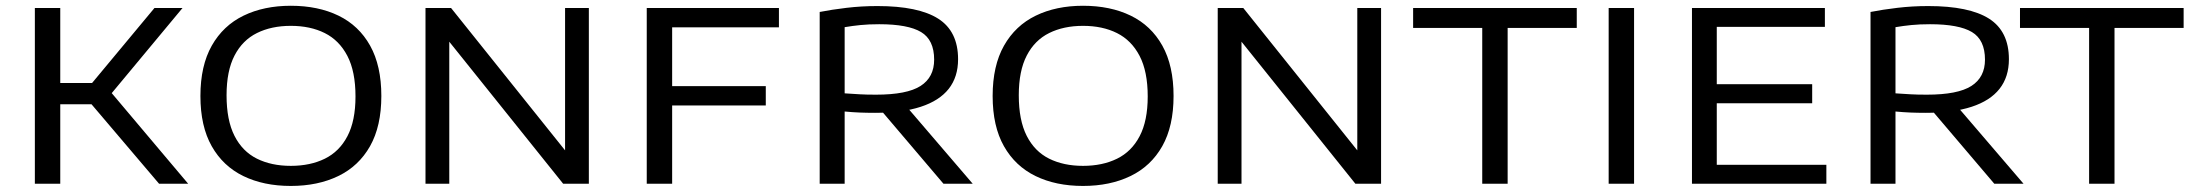

<svg xmlns="http://www.w3.org/2000/svg" viewBox="-20 -622 7422 650"><path d="M518.5 0 260.5 -303.5 503 -595H598L348.5 -295L350 -316.5L617 0ZM98 0V-595H184V0ZM170 -269V-341H300.5V-269Z M964.5 7.5Q872.5 7.5 803.8 -26Q735 -59.5 696.8 -127Q658.5 -194.5 658.5 -297Q658.5 -399.5 697 -467.5Q735.5 -535.5 804.5 -569Q873.5 -602.5 964.5 -602.5Q1057 -602.5 1126 -569Q1195 -535.5 1233 -467.5Q1271 -399.5 1271 -297Q1271 -195 1232.8 -127.2Q1194.5 -59.5 1125.2 -26Q1056 7.5 964.5 7.5ZM964.5 -60.5Q1030.5 -60.5 1079.8 -84.8Q1129 -109 1156.2 -161Q1183.5 -213 1183.5 -295.5Q1183.5 -380 1156 -432.8Q1128.5 -485.5 1079.5 -510Q1030.5 -534.5 964.5 -534.5Q899 -534.5 850 -510.2Q801 -486 774 -434Q747 -382 747 -299.5Q747 -215 773.8 -162.2Q800.5 -109.5 849.5 -85Q898.5 -60.5 964.5 -60.5Z M1420.5 0V-595H1507L1909 -93H1893V-595H1973.5V0H1886.5L1484 -502H1501V0Z M2169.5 0V-595H2617V-529.5H2255.5V0ZM2223 -265V-330.5H2572.5V-265Z M2755 0V-581.5Q2795.5 -589.5 2846 -595.5Q2896.5 -601.5 2950.5 -601.5Q3089 -601.5 3156.2 -558.8Q3223.5 -516 3223.5 -421.5Q3223.5 -361.5 3191.8 -321.2Q3160 -281 3097.2 -260.5Q3034.5 -240 2942.5 -240Q2914 -240 2890 -241Q2866 -242 2839.5 -244.5V0ZM3174 0 2935.5 -280.5H3032.5L3273 0ZM2945.5 -301.5Q3050.5 -301.5 3096.5 -331Q3142.5 -360.5 3142.5 -420Q3142.5 -487 3098.2 -513.5Q3054 -540 2956.5 -540Q2920.5 -540 2893.2 -537.2Q2866 -534.5 2839.5 -530V-306Q2869 -304 2890.2 -302.8Q2911.5 -301.5 2945.5 -301.5Z M3646.5 7.5Q3554.5 7.5 3485.8 -26Q3417 -59.5 3378.8 -127Q3340.5 -194.5 3340.5 -297Q3340.5 -399.5 3379 -467.5Q3417.5 -535.5 3486.5 -569Q3555.5 -602.5 3646.5 -602.5Q3739 -602.5 3808 -569Q3877 -535.5 3915 -467.5Q3953 -399.5 3953 -297Q3953 -195 3914.8 -127.2Q3876.5 -59.5 3807.2 -26Q3738 7.5 3646.5 7.5ZM3646.5 -60.5Q3712.5 -60.5 3761.8 -84.8Q3811 -109 3838.2 -161Q3865.5 -213 3865.5 -295.5Q3865.5 -380 3838 -432.8Q3810.5 -485.5 3761.5 -510Q3712.5 -534.5 3646.5 -534.5Q3581 -534.5 3532 -510.2Q3483 -486 3456 -434Q3429 -382 3429 -299.5Q3429 -215 3455.8 -162.2Q3482.5 -109.5 3531.5 -85Q3580.5 -60.5 3646.5 -60.5Z M4102.5 0V-595H4189L4591 -93H4575V-595H4655.5V0H4568.5L4166 -502H4183V0Z M4998 0V-527.5H4764V-595H5318V-527.5H5084V0Z M5426 0V-595H5512V0Z M5708 0V-595H6158V-531H5792V-64H6163V0ZM5751 -272.5V-337H6115V-272.5Z M6312.5 0V-581.5Q6353 -589.5 6403.5 -595.5Q6454 -601.5 6508 -601.5Q6646.5 -601.5 6713.8 -558.8Q6781 -516 6781 -421.5Q6781 -361.5 6749.2 -321.2Q6717.5 -281 6654.8 -260.5Q6592 -240 6500 -240Q6471.5 -240 6447.5 -241Q6423.5 -242 6397 -244.5V0ZM6731.5 0 6493 -280.5H6590L6830.5 0ZM6503 -301.5Q6608 -301.5 6654 -331Q6700 -360.5 6700 -420Q6700 -487 6655.8 -513.5Q6611.5 -540 6514 -540Q6478 -540 6450.8 -537.2Q6423.5 -534.5 6397 -530V-306Q6426.5 -304 6447.8 -302.8Q6469 -301.5 6503 -301.5Z M7052.5 0V-527.5H6818.5V-595H7372.5V-527.5H7138.5V0Z"/></svg>

Font: Encode Sans SC Expanded
Style: Regular
Weight: 400
Width: 7
Designer: Multiple Designers
Foundry: Impallari Type
Version: Version 3.002